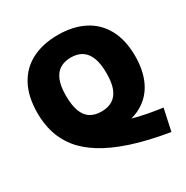

<svg xmlns="http://www.w3.org/2000/svg" viewBox="-207 -920 1235 1277"><g transform="rotate(-30 411.0 -281.5)"><path d="M743.5 187Q578 159.5 457.5 119.8Q337 80 255.2 29Q173.5 -22 125.2 -83.5Q77 -145 55.8 -215.5Q34.5 -286 34.5 -365Q34.5 -493.5 81 -579Q127.5 -664.5 212 -707.2Q296.5 -750 411 -750Q525.5 -750 610 -707.2Q694.5 -664.5 741 -580Q787.5 -495.5 787.5 -370Q787.5 -260.5 748.8 -179.5Q710 -98.5 632.2 -54Q554.5 -9.5 437.5 -9.5Q416 -9.5 393.8 -11Q371.5 -12.5 348 -15.5L420.5 -67.5Q484.5 -44 544 -27.2Q603.5 -10.5 661.8 0.8Q720 12 779.5 20ZM411 -163Q461 -163 495.5 -184.5Q530 -206 547.8 -250.8Q565.5 -295.5 565.5 -366Q565.5 -440.5 547.5 -487Q529.5 -533.5 495 -555.2Q460.5 -577 411 -577Q362 -577 327.5 -556Q293 -535 274.8 -490.2Q256.5 -445.5 256.5 -374Q256.5 -298.5 274.2 -252Q292 -205.5 326.2 -184.2Q360.5 -163 411 -163Z"/></g></svg>

Font: Encode Sans SC Black
Style: Regular
Weight: 900
Version: Version 3.002